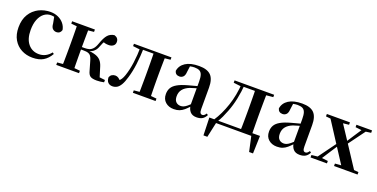

<svg xmlns="http://www.w3.org/2000/svg" viewBox="-21 -1292 4350 2215"><g transform="rotate(20 2153.5 -184.5)"><path d="M308.1 16.2Q233.1 16.2 172.2 -16Q111.3 -48.3 75.4 -109.8Q39.6 -171.4 39.6 -259.7Q39.6 -354.7 79.5 -419.9Q119.4 -485 185.1 -518.5Q250.9 -551.9 329 -551.9Q380.5 -551.9 422.8 -532.5Q465.2 -513.2 492.8 -479.5Q520.4 -445.8 528 -402.4Q514.4 -355.6 469.4 -355.6Q441.9 -355.6 422.1 -373.6Q402.4 -391.6 399.6 -436.8L381.8 -530.1L449.7 -486.3Q420.8 -503.2 396.1 -510.6Q371.4 -518 344.6 -518Q298.2 -518 261.2 -489.4Q224.1 -460.7 202.9 -407.1Q181.7 -353.5 181.7 -277.6Q181.7 -168.4 232 -108Q282.4 -47.5 365.2 -47.5Q409.5 -47.5 445.8 -66.7Q482.2 -85.9 509.9 -121.4L527.8 -108.4Q492.1 -45.4 440.3 -14.6Q388.5 16.2 308.1 16.2Z M597.2 0V-29.9L707 -40.2H768.6L876.8 -29.9V0ZM597.2 -506.8V-535.7H876.8V-506.8L768.6 -495.5H707ZM665.9 0Q667.6 -25.5 668.1 -67.4Q668.6 -109.4 669.1 -154.7Q669.6 -200 669.6 -234.8V-301.2Q669.6 -335.7 669.1 -381Q668.6 -426.4 668.1 -468.7Q667.6 -511 665.9 -535.7H807.6Q806.6 -511 806.1 -468.2Q805.6 -425.4 805.1 -377.7Q804.6 -330 804.6 -289.8V-269.3Q804.6 -217.7 805.1 -164.9Q805.6 -112.1 806.1 -68.8Q806.6 -25.5 807.6 0ZM982.8 -64.1 948.9 -181.4Q939.5 -214.7 926.8 -232.8Q914 -250.9 893.6 -257.6Q873.3 -264.3 839.4 -264.3H736.9V-294.5H839.8Q867.9 -294.5 892 -301Q916.1 -307.4 937 -329.9Q958 -352.3 974.3 -399.3Q1001 -476.8 1031.5 -511.4Q1062 -545.9 1112.1 -551.9Q1163.7 -536.4 1163.7 -485.9Q1163.7 -456 1142 -438.9Q1120.2 -421.8 1087.7 -421.8Q1063.5 -421.8 1045.8 -425.6Q1028.1 -429.3 1008 -436.9L1058.8 -479.7Q1037.6 -455.6 1025.7 -437.1Q1013.8 -418.5 1002 -386.8Q987.7 -345.1 968.8 -322.2Q949.8 -299.2 925.9 -288.8Q901.9 -278.3 872.2 -273.1L874.4 -283.3Q938.6 -278.6 979.1 -265.1Q1019.6 -251.7 1043.3 -225.1Q1067.1 -198.6 1080.6 -153.9L1124.3 -11.8L1029.7 -46L1184.6 -28.2V0Q1165.7 4.5 1141.6 7.3Q1117.5 10.2 1096.2 10.2Q1041.1 10.2 1017.3 -6Q993.5 -22.2 982.8 -64.1Z M1288.8 10.7Q1254.5 10.7 1233.8 -10.6Q1213 -31.9 1213 -74Q1222.6 -96.8 1240.6 -107.4Q1258.7 -118.1 1281.2 -118.1Q1301.9 -118.1 1319.2 -106.6Q1336.5 -95.1 1355.3 -73V-60.3H1330.4V-73.7Q1350.4 -89.2 1364 -109.6Q1377.6 -129.9 1389.2 -164.2Q1414.5 -239.5 1427.1 -331.7Q1439.8 -423.8 1441 -535.7H1479.7Q1476.9 -422.3 1464.6 -326.4Q1452.3 -230.5 1429.1 -154.6Q1410.9 -90 1389.4 -53.8Q1367.9 -17.5 1343 -3.4Q1318 10.7 1288.8 10.7ZM1356.1 -506.8V-535.7H1459.9V-495.5H1452.1ZM1461.1 -505.7V-535.7H1650.2V-505.7ZM1537.9 0V-29.9L1646.2 -40.2H1709.3L1816.5 -29.9V0ZM1606.6 0Q1607.6 -25.5 1608.1 -67.4Q1608.6 -109.4 1609.1 -154.7Q1609.6 -200 1609.6 -234.8V-301.2Q1609.6 -335.7 1609.1 -381Q1608.6 -426.4 1608.1 -468.7Q1607.6 -511 1606.6 -535.7H1748.1Q1747.1 -511 1746.1 -468.7Q1745.1 -426.4 1744.6 -381Q1744.1 -335.7 1744.1 -301.2V-234.8Q1744.1 -200 1744.6 -154.7Q1745.1 -109.4 1746.1 -67.4Q1747.1 -25.5 1748.1 0ZM1676.8 -495.5V-535.7H1816.5V-506.8L1709.3 -495.5Z M2043.6 16.2Q1981.2 16.2 1940.8 -19.4Q1900.3 -54.9 1900.3 -117.6Q1900.3 -161.2 1919 -193.6Q1937.7 -226.1 1982.1 -251.5Q2026.6 -277 2102.4 -297.9Q2141.8 -309.4 2191.4 -322Q2241 -334.6 2281 -344.4V-318.9Q2241 -308.9 2201 -297.6Q2160.9 -286.4 2134.1 -276.7Q2080.3 -254.9 2053.1 -220.6Q2025.8 -186.4 2025.8 -135.9Q2025.8 -90.4 2048.1 -67.9Q2070.3 -45.3 2107 -45.3Q2123.3 -45.3 2141.7 -52.6Q2160.1 -59.9 2184.4 -79.7Q2208.8 -99.4 2242.3 -135.5L2257.8 -82.4H2222.7Q2193.6 -50.6 2168.2 -28.7Q2142.7 -6.8 2113.4 4.7Q2084 16.2 2043.6 16.2ZM2323.1 15.2Q2271.6 15.2 2244.9 -14.2Q2218.2 -43.6 2211.9 -94V-96.5V-381.4Q2211.9 -434.7 2201.8 -464.5Q2191.7 -494.3 2168.6 -506.3Q2145.5 -518.3 2107 -518.3Q2081.4 -518.3 2054.3 -512.2Q2027.2 -506.1 1990.8 -491.2L2053.1 -516.3L2042.9 -439.2Q2040.3 -395.9 2021.6 -378Q2002.8 -360.2 1977.3 -360.2Q1928.1 -360.2 1916.2 -406.5Q1925.9 -473.5 1986.4 -512.7Q2046.9 -551.9 2152.1 -551.9Q2252.4 -551.9 2297.7 -505.9Q2343.1 -459.8 2343.1 -356.2V-94.8Q2343.1 -60.3 2351.8 -47Q2360.6 -33.8 2376.7 -33.8Q2388.3 -33.8 2398.3 -40.9Q2408.3 -48.1 2421.7 -67.2L2438.9 -53.4Q2421 -17.5 2393.2 -1.1Q2365.4 15.2 2323.1 15.2Z M3010.1 0H2542.3L2562.5 -16.4L2518.8 183.5H2471.2L2464.5 -33.6H3086.2L3079.5 183.5H3031.6L2987.5 -17.9ZM2852.4 0Q2854.2 -25.5 2854.7 -67.4Q2855.2 -109.4 2855.7 -154.7Q2856.2 -200 2856.2 -234.8V-301.2Q2856.2 -335.7 2855.7 -381Q2855.2 -426.4 2854.7 -468.7Q2854.2 -511 2852.4 -535.7H2993.6Q2992.6 -511 2992.1 -468.7Q2991.6 -426.4 2991.1 -381Q2990.6 -335.7 2990.6 -301.2V-234.8Q2990.6 -200 2991.1 -154.7Q2991.6 -109.4 2992.1 -67.4Q2992.6 -25.5 2993.6 0ZM2591.5 -506.8V-535.7H2693.5V-495.5H2686.4ZM2927 -495.5V-535.7H3077.4V-506.8L2957 -495.5ZM2523.9 -31.5Q2586.7 -125.6 2630.2 -254.7Q2673.7 -383.7 2683.1 -535.7H2719.1Q2711.9 -440.9 2693.4 -350.8Q2674.9 -260.8 2643.9 -182.2Q2627 -138.1 2608.2 -97.1Q2589.3 -56.1 2566.3 -21.6V-8.9ZM2693.5 -501.8V-535.7H2928.3V-501.8Z M3309.6 16.2Q3247.2 16.2 3206.8 -19.4Q3166.3 -54.9 3166.3 -117.6Q3166.3 -161.2 3185 -193.6Q3203.7 -226.1 3248.1 -251.5Q3292.6 -277 3368.4 -297.9Q3407.8 -309.4 3457.4 -322Q3507 -334.6 3547 -344.4V-318.9Q3507 -308.9 3467 -297.6Q3426.9 -286.4 3400.1 -276.7Q3346.3 -254.9 3319.1 -220.6Q3291.8 -186.4 3291.8 -135.9Q3291.8 -90.4 3314.1 -67.9Q3336.3 -45.3 3373 -45.3Q3389.3 -45.3 3407.7 -52.6Q3426.1 -59.9 3450.4 -79.7Q3474.8 -99.4 3508.3 -135.5L3523.8 -82.4H3488.7Q3459.6 -50.6 3434.2 -28.7Q3408.7 -6.8 3379.4 4.7Q3350 16.2 3309.6 16.2ZM3589.1 15.2Q3537.6 15.2 3510.9 -14.2Q3484.2 -43.6 3477.9 -94V-96.5V-381.4Q3477.9 -434.7 3467.8 -464.5Q3457.7 -494.3 3434.6 -506.3Q3411.5 -518.3 3373 -518.3Q3347.4 -518.3 3320.3 -512.2Q3293.2 -506.1 3256.8 -491.2L3319.1 -516.3L3308.9 -439.2Q3306.3 -395.9 3287.6 -378Q3268.8 -360.2 3243.3 -360.2Q3194.1 -360.2 3182.2 -406.5Q3191.9 -473.5 3252.4 -512.7Q3312.9 -551.9 3418.1 -551.9Q3518.4 -551.9 3563.7 -505.9Q3609.1 -459.8 3609.1 -356.2V-94.8Q3609.1 -60.3 3617.8 -47Q3626.6 -33.8 3642.7 -33.8Q3654.3 -33.8 3664.3 -40.9Q3674.3 -48.1 3687.7 -67.2L3704.9 -53.4Q3687 -17.5 3659.2 -1.1Q3631.4 15.2 3589.1 15.2Z M3719 0V-29.9L3807.5 -39.9H3836.6L3920.3 -29.9V0ZM3764.7 0 3992.4 -311.7 4014.2 -291.7H4009.5L3914.3 -146L3820.4 0ZM4007.6 0V-29.9L4145.4 -40.2H4182.6L4296.2 -29.9V0ZM4026.1 -239.8 4004.2 -261.5H4009.8L4099.3 -399.1L4189 -535.7H4243.7ZM4106.1 0 3955.7 -231.4 3759.1 -535.7H3911.8L4057 -315.2L4263.5 0ZM3724.5 -506V-535.7H4007.8V-506L3899.7 -494.8H3833.2ZM4087.9 -506V-535.7H4279.3V-506L4202.2 -495.5H4174Z"/></g></svg>

Font: Noto Serif SC
Style: Regular
Weight: 200
Designer: Ryoko NISHIZUKA 西塚涼子 (kana & ideographs); Frank Grießhammer (Latin, Greek & Cyrillic); Wenlong ZHANG 张文龙 (bopomofo); San
Foundry: Adobe
Version: Version 2.001;hotconv 1.1.0;makeotfexe 2.6.0